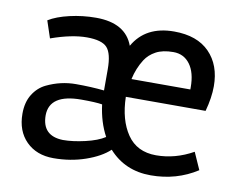

<svg xmlns="http://www.w3.org/2000/svg" viewBox="-63 -600 875 697"><g transform="rotate(10 374.0 -251.5)"><path d="M312 -339Q312 -397 292.5 -418.5Q273 -440 217.5 -440Q162 -440 86 -413L65 -476Q94 -494 141.5 -505Q189 -516 238 -516Q347 -516 376 -437Q421 -516 526 -516Q611 -516 656.5 -469.5Q702 -423 702 -345Q702 -303 688 -252H394Q396 -167 432 -114.5Q468 -62 538.5 -62Q609 -62 675 -99L703 -36Q627 13 532 13Q437 13 377 -54Q346 -25 291 -6Q236 13 173.5 13Q111 13 73 -25Q35 -63 35 -127Q35 -169 53 -198Q71 -227 100 -241Q152 -266 208 -266Q264 -266 312 -261ZM237 -214Q120 -214 119 -136Q119 -60 196 -58Q232 -58 277.5 -68.5Q323 -79 349 -96Q322 -146 314 -210Q290 -214 237 -214ZM620 -319V-327Q620 -381 597.5 -411.5Q575 -442 536 -442Q497 -442 472 -428.5Q447 -415 433 -393Q412 -360 403 -319Z"/></g></svg>

Font: Rambla
Style: Regular
Weight: 400
Designer: Martin Sommaruga
Foundry: Martin Sommaruga
Version: Version 1.001